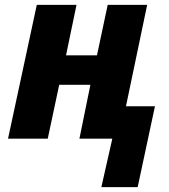

<svg xmlns="http://www.w3.org/2000/svg" viewBox="-20 -569 694 788"><path d="M396 199 441 0H306L351 -221H223L176 0H13L131 -549H294L251 -342H378L422 -549H584L497 -133H616L545 199Z"/></svg>

Font: Noto Sans Display Extra
Style: Italic
Weight: 800
Italic angle: -12°
Designer: Monotype Design Team
Foundry: Monotype Imaging Inc.
Version: Version 1.900